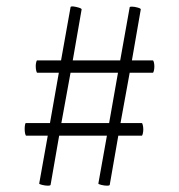

<svg xmlns="http://www.w3.org/2000/svg" viewBox="-20 -505 566 607"><path d="M468 -295Q468 -288 466.5 -281.5Q465 -275 463 -275H390L361 -116H428Q430 -116 431.5 -109.5Q433 -103 433 -96Q433 -89 431.5 -82.5Q430 -76 428 -76H354L327 79Q327 82 318 82Q310 82 300 79.5Q290 77 291 75L318 -76H167L140 79Q140 82 131 82Q123 82 113 79.5Q103 77 104 75L131 -76H63Q61 -76 59.5 -82.5Q58 -89 58 -97Q58 -104 59 -110Q60 -116 62 -116H138L166 -275H98Q96 -275 94.5 -281.5Q93 -288 93 -296Q93 -303 94.5 -308.5Q96 -314 97 -314H173L203 -482Q203 -487 221 -483Q239 -479 238 -475L210 -314H360L390 -482Q390 -484 397 -484Q405 -484 415.5 -481Q426 -478 425 -475L397 -314H463Q465 -314 466.5 -308Q468 -302 468 -295ZM325 -116 353 -275H203L174 -116Z"/></svg>

Font: Cormorant Upright
Style: Regular
Weight: 400
Designer: Christian Thalmann (Catharsis Fonts)
Foundry: Catharsis Fonts
Version: Version 3.302